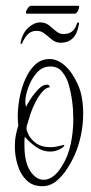

<svg xmlns="http://www.w3.org/2000/svg" viewBox="-20 -605 312 660"><path d="M125 35Q92 35 71.5 15Q51 -5 41 -36.5Q31 -68 31 -103Q31 -124 35 -143Q39 -162 43 -174Q42 -181 41.5 -188.5Q41 -196 41 -204Q41 -233 47 -267Q53 -301 66.5 -332Q80 -363 100.5 -382.5Q121 -402 151 -402Q177 -402 202 -380.5Q227 -359 246 -318Q257 -295 261.5 -268.5Q266 -242 266 -215Q266 -178 258.5 -141.5Q251 -105 237 -73Q227 -50 210.5 -24.5Q194 1 173 18Q152 35 125 35ZM130 13Q164 13 193 -34Q214 -67 223 -109.5Q232 -152 232 -195Q232 -227 228 -257Q224 -287 216 -315Q209 -340 192.5 -359.5Q176 -379 146 -376Q122 -374 104 -352Q86 -330 76.5 -302.5Q67 -275 67 -255Q67 -244 70 -238Q73 -246 85 -264.5Q97 -283 112 -298.5Q127 -314 140 -314Q151 -314 151 -305Q138 -304 125.5 -289.5Q113 -275 102.5 -255Q92 -235 85.5 -215.5Q79 -196 76 -185Q75 -181 73 -175Q71 -169 71 -163Q71 -156 79 -140.5Q87 -125 105 -112Q123 -99 154 -99Q163 -99 173 -101Q183 -103 192 -105L199 -107Q201 -107 201 -105Q201 -102 194.5 -97.5Q188 -93 183 -91Q169 -84 152 -84Q127 -84 104.5 -99.5Q82 -115 65 -135Q64 -127 64 -119.5Q64 -112 64 -105Q64 -47 84 -17Q104 13 130 13ZM57 -458Q56 -454 53 -454Q50 -454 51 -460Q58 -493 78 -510.5Q98 -528 118 -528Q136 -528 148.5 -518Q161 -508 172.5 -498Q184 -488 198 -488Q218 -488 229 -498Q240 -508 244 -523Q246 -528 248 -528Q253 -528 251 -520Q245 -487 229 -472.5Q213 -458 189 -458Q172 -458 159 -468.5Q146 -479 134 -489Q122 -499 106 -499Q87 -499 75.5 -487Q64 -475 57 -458ZM72 -558Q69 -558 69 -562Q69 -567 75 -576Q81 -585 87 -585H250Q252 -585 252 -582Q252 -576 247.5 -567Q243 -558 236 -558Z"/></svg>

Font: Inspiration
Style: Regular
Weight: 400
Designer: Robert E. Leuschke
Foundry: Robert E. Leuschke
Version: Version 2.010; ttfautohint (v1.8.3)